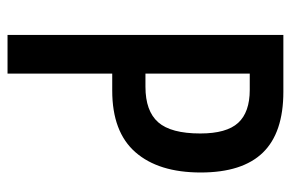

<svg xmlns="http://www.w3.org/2000/svg" viewBox="-148 -606 754 497"><g transform="rotate(90 228.5 -357.0)"><path d="M217 -714Q323 -714 374.5 -661Q426 -608 426 -500Q426 -391 373.5 -331Q321 -271 214 -271H170V0H70V-714ZM212 -627H170V-357H204Q267 -357 296 -390Q325 -423 325 -499Q325 -567 297.5 -597Q270 -627 212 -627Z"/></g></svg>

Font: Noto Sans Khmer UI ExtraCondensed Medium
Style: Regular
Weight: 500
Width: 2
Designer: Danh Hong and the Monotype Design Team
Foundry: Monotype Imaging Inc.
Version: Version 2.002; ttfautohint (v1.8.4.7-5d5b)